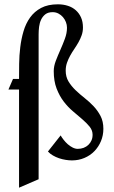

<svg xmlns="http://www.w3.org/2000/svg" viewBox="-20 -726 524 886"><path d="M457 -131.8Q457 -101.1 445.8 -74.5Q434.6 -47.9 415.3 -28.1Q396 -8.3 369.4 2.9Q342.8 14.2 312 14.2Q298.3 14.2 283 11.7Q267.6 9.3 252.4 4.2Q237.3 -1 223.9 -8.8Q210.4 -16.6 201.2 -26.9L259.8 -101.1Q265.1 -91.8 273.7 -80.8Q282.2 -69.8 292.7 -60.5Q303.2 -51.3 315.2 -45.2Q327.1 -39.1 338.9 -39.1Q353.5 -39.1 366.2 -43.9Q378.9 -48.8 388.2 -57.9Q397.5 -66.9 402.6 -79.1Q407.7 -91.3 407.2 -106Q406.7 -125.5 393.1 -142.1Q379.4 -158.7 359.6 -175.8Q339.8 -192.9 316.7 -212.4Q293.5 -231.9 273.9 -257.6Q254.4 -283.2 241.2 -317.4Q228 -351.6 228 -397.9Q228 -420.4 237.5 -445.3Q247.1 -470.2 258.5 -495.8Q270 -521.5 279.5 -547.4Q289.1 -573.2 289.1 -598.1Q289.1 -611.3 284.2 -624Q279.3 -636.7 270.5 -647Q261.7 -657.2 249.5 -663.6Q237.3 -669.9 223.1 -669.9Q202.1 -669.9 189.5 -660.2Q176.8 -650.4 169.7 -635.3Q162.6 -620.1 160.4 -602.3Q158.2 -584.5 158.2 -567.9V101.1L67.9 140.1V-313H19L40 -361.8H67.9Q67.9 -394 68.4 -431.9Q68.8 -469.7 73.5 -508.1Q78.1 -546.4 88.6 -582Q99.1 -617.7 118.9 -645.3Q138.7 -672.9 169.9 -689.5Q201.2 -706.1 247.1 -706.1Q272 -706.1 293.2 -699.2Q314.5 -692.4 329.8 -678.7Q345.2 -665 354 -645.3Q362.8 -625.5 362.8 -599.1Q362.8 -580.1 356.9 -563.5Q351.1 -546.9 342.3 -531.2Q333.5 -515.6 323 -500.2Q312.5 -484.9 303.7 -469Q294.9 -453.1 289.1 -436.3Q283.2 -419.4 283.2 -399.9Q283.2 -371.6 296.1 -350.1Q309.1 -328.6 328.4 -310.1Q347.7 -291.5 370.1 -273.9Q392.6 -256.3 411.9 -235.8Q431.2 -215.3 444.1 -190.4Q457 -165.5 457 -131.8Z"/></svg>

Font: Redressed
Style: Regular
Weight: 400
Designer: Astigmatic (AOETI)
Foundry: Astigmatic (AOETI)
Version: Version 1.001